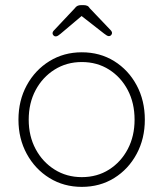

<svg xmlns="http://www.w3.org/2000/svg" viewBox="-20 -719 637 749"><path d="M545 -252Q545 -178 513 -118.5Q481 -59 425.5 -24.5Q370 10 299 10Q229 10 173 -24.5Q117 -59 84.5 -118.5Q52 -178 52 -252Q52 -327 84.5 -386.5Q117 -446 173 -480.5Q229 -515 299 -515Q370 -515 425.5 -480.5Q481 -446 513 -386.5Q545 -327 545 -252ZM505 -252Q505 -317 478.5 -367.5Q452 -418 405.5 -447.5Q359 -477 299 -477Q240 -477 193 -447.5Q146 -418 119 -367.5Q92 -317 92 -252Q92 -188 119 -137.5Q146 -87 193 -57.5Q240 -28 299 -28Q359 -28 405.5 -57.5Q452 -87 478.5 -137.5Q505 -188 505 -252ZM306 -663 216 -587Q211 -583 206.5 -580Q202 -577 197 -577Q192 -577 188.5 -581Q185 -585 185 -589Q185 -592 186.5 -595Q188 -598 191 -601L272 -687Q280 -699 296 -699H306Q314 -699 320 -696.5Q326 -694 330 -687L411 -602Q414 -599 415.5 -596Q417 -593 417 -590Q417 -586 413.5 -582Q410 -578 405 -578Q401 -578 396 -581Q391 -584 386 -588L295 -659Z"/></svg>

Font: Quicksand Light Light
Style: Regular
Weight: 300
Version: Version 3.006